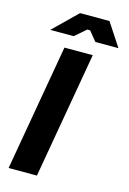

<svg xmlns="http://www.w3.org/2000/svg" viewBox="-134 -964 691 1028"><g transform="rotate(15 212.0 -450.0)"><path d="M22 0H179L301 -700H144ZM46 -772H176L237 -825H253L296 -772H424L340 -900H177Z"/></g></svg>

Font: Fixel Text 20240404
Style: Bold Italic
Weight: 700
Width: 4
Italic angle: -10°
Designer: AlfaBravo + MacPaw
Foundry: Kyrylo Tkachov, Marchela Mozhyna, Serhii Makarenko, Maria Weinstein, Zakhar Kryvoshyya
Version: Version 1.211;Glyphs 3.2 (3225)